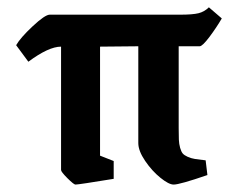

<svg xmlns="http://www.w3.org/2000/svg" viewBox="-20 -493 641 522"><path d="M465.8 -145Q465.8 -124.5 466.3 -113Q466.8 -101.6 469.7 -91.1Q472.7 -80.6 476.8 -75.7Q481 -70.8 490.2 -66.7Q499.5 -62.5 510 -60.8Q520.5 -59.1 539.1 -57.1L543.9 -17.1Q468.8 8.8 452.1 8.8Q439 8.8 416 -9.8Q393.1 -28.3 374.5 -55.7Q356 -83 356 -104V-367.2L252 -366.2V-69.8L289.1 -55.2V-6.8Q193.8 8.8 185.1 8.8Q180.7 8.8 163.3 -8.5Q146 -25.9 146 -30.8V-366.2Q112.3 -366.2 57.1 -325.2L23.9 -370.1Q35.2 -390.1 68.8 -421.6Q102.5 -453.1 115.2 -453.1H470.2Q503.4 -453.1 519.5 -457Q535.6 -460.9 547.9 -473.1L583 -442.9Q568.8 -418.5 549.6 -392.8Q530.3 -367.2 522.9 -367.2H465.8Z"/></svg>

Font: Grenze SemiBold
Style: Regular
Weight: 600
Designer: Renata Polastri
Foundry: Omnibus-Type
Version: Version 1.002;PS 001.002;hotconv 1.0.88;makeotf.lib2.5.64775